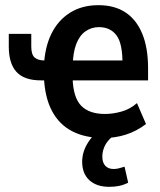

<svg xmlns="http://www.w3.org/2000/svg" viewBox="-20 -524 621 743"><path d="M381 10Q310 10 259.5 -16Q209 -42 181 -95Q153 -148 150 -227L171 -213H138Q74 -213 44 -245.5Q14 -278 14 -344V-393H101V-344Q101 -313 114 -301.5Q127 -290 153 -290H166L150 -268Q153 -340 178.5 -392.5Q204 -445 250.5 -474.5Q297 -504 361 -504Q423 -504 465.5 -476Q508 -448 530.5 -393.5Q553 -339 553 -260V-213H247L261 -222Q263 -147 294 -115Q325 -83 386 -83Q418 -83 451 -92.5Q484 -102 510 -125L545 -44Q508 -16 467 -3Q426 10 381 10ZM363 -419Q334 -419 311 -403Q288 -387 275 -353.5Q262 -320 261 -264L246 -290H467L454 -272Q455 -355 431 -387Q407 -419 363 -419ZM403 199Q354 199 326 173.5Q298 148 298 102Q298 62 322 25.5Q346 -11 387 -37L422 0Q408 9 397.5 22Q387 35 381.5 50.5Q376 66 376 82Q376 105 387.5 117.5Q399 130 420 130Q429 130 439.5 127.5Q450 125 462 121L476 183Q458 192 440.5 195.5Q423 199 403 199Z"/></svg>

Font: Nunito Sans 10pt Condensed
Style: Bold
Weight: 700
Width: 3
Designer: Vernon Adams
Foundry: Vernon Adams
Version: Version 3.101;gftools[0.9.27]